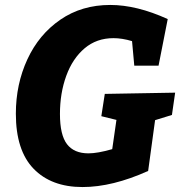

<svg xmlns="http://www.w3.org/2000/svg" viewBox="-20 -741 730 775"><path d="M687 -367 674 -277 606 -256 578 -51Q434 14 313 14Q187 14 115.5 -60Q44 -134 44 -282Q44 -401 90.5 -501.5Q137 -602 223.5 -661.5Q310 -721 425 -721Q532 -721 657 -664L620 -476H522L513 -575Q473 -587 438 -587Q370 -587 321.5 -546Q273 -505 247.5 -435Q222 -365 222 -281Q222 -196 250.5 -159Q279 -122 337 -122Q374 -122 433 -139L450 -257L389 -272L403 -362Z"/></svg>

Font: Bitter Pro ExtraBold
Style: Italic
Weight: 800
Italic angle: -9°
Designer: Sol Matas, and Bitter project Authors
Foundry: Sol Matas
Version: Version 1.010